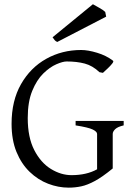

<svg xmlns="http://www.w3.org/2000/svg" viewBox="-20 -864 623 899"><path d="M301.8 14.6Q252.9 14.6 205.3 -3.7Q157.7 -22 118.9 -59.3Q80.1 -96.7 57.1 -152.8Q34.2 -209 34.2 -284.2Q34.2 -392.6 78.4 -470Q122.6 -547.4 196.5 -588.6Q270.5 -629.9 359.9 -629.9Q392.1 -629.9 434.8 -616.9Q477.5 -604 508.8 -580.1Q513.7 -576.7 505.1 -565.9Q496.6 -555.2 483.6 -543Q470.7 -530.8 461.9 -522.9L445.8 -525.9Q413.6 -556.6 376.7 -566.4Q339.8 -576.2 292 -576.2Q273.9 -576.2 243.7 -563Q213.4 -549.8 182.6 -519.8Q151.9 -489.7 130.9 -438.5Q109.9 -387.2 109.9 -311Q109.9 -220.7 140.4 -161.4Q170.9 -102.1 218.3 -73Q265.6 -43.9 314.9 -43.9Q385.3 -43.9 434.6 -71.3V-236.8Q434.6 -247.6 414.1 -257.6Q393.6 -267.6 334 -276.9V-297.9H559.1V-276.9Q531.2 -270.5 519.5 -259.3Q507.8 -248 507.8 -236.8V-75.2Q459.5 -35.6 424.3 -16.6Q389.2 2.4 360.4 8.5Q331.5 14.6 301.8 14.6ZM248 -667.5Q239.7 -671.4 236.3 -675.8Q232.9 -680.2 226.1 -689.5L415 -844.2Q425.3 -838.4 445.3 -827.1Q465.3 -815.9 472.7 -808.1L477.1 -786.1Z"/></svg>

Font: David Libre
Style: Regular
Weight: 400
Designer: Ismar David, J. Victor Gaultney, Annie Olsen and Meir Sadan
Foundry: Monotype Imaging Inc. & SIL International
Version: Version 1.100; ttfautohint (v1.8.4.7-5d5b)